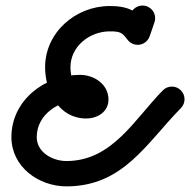

<svg xmlns="http://www.w3.org/2000/svg" viewBox="-20 -617 675 682"><path d="M500.9 -594.9C477.4 -603 451.7 -590.5 443.6 -567C437.9 -550.5 432.2 -533.9 426.5 -517.4C418.4 -493.9 430.9 -468.3 454.4 -460.2C477.9 -452.1 503.5 -464.6 511.6 -488.1C511.6 -488.1 511.6 -488.1 511.6 -488.1C517.3 -504.6 523 -521.1 528.7 -537.7C536.8 -561.2 524.3 -586.8 500.9 -594.9ZM496.2 -466.9C516 -481.8 520 -510.1 505 -529.9C467.8 -579 433.6 -595.6 369.9 -595.6C249.1 -595.6 140.2 -502.4 140.2 -377.9C140.2 -292.1 189.1 -196.1 286.1 -196.1C325.7 -196.1 365.3 -219.3 365.3 -263.3C365.3 -318 314.2 -351.1 263.9 -351.1C139.5 -351.1 20.5 -261.1 20.5 -130C20.5 -24.6 116.9 45 216 45C418.2 45 500.5 -109.1 622.5 -232.9C640 -250.6 639.8 -279.1 622.1 -296.5C604.4 -314 575.9 -313.8 558.5 -296.1C558.5 -296.1 558.5 -296.1 558.5 -296.1C458.2 -194.4 379.1 -45 216 -45C167.2 -45 110.5 -75.3 110.5 -130C110.5 -210.8 189.5 -261.1 263.9 -261.1C267.1 -261.1 270.3 -260.6 273.3 -259.5C274.7 -259 276.2 -258.4 277.4 -257.5C277.6 -257.4 277.5 -257.4 277.4 -257.5C275.5 -259.7 275.3 -264.4 275.3 -263.3C275.3 -259.7 275.9 -269.6 277 -272.4C280.1 -280.8 293.4 -286.1 286.1 -286.1C243.8 -286.1 230.2 -345 230.2 -377.9C230.2 -452.6 298.7 -505.6 369.9 -505.6C407.8 -505.6 413.9 -501.1 433.2 -475.6C448.2 -455.8 476.4 -451.9 496.2 -466.9Z"/></svg>

Font: FRB American Cursive Guidelines Black
Style: Bold Italic
Weight: 900
Italic angle: -25°
Version: Version 2.0;Modular Font Editor K font №1